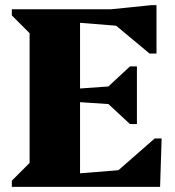

<svg xmlns="http://www.w3.org/2000/svg" viewBox="-20 -726 680 746"><path d="M26 0V-24L95 -93V-597L26 -666V-690H291V0ZM233 0V-48L569 -75V0ZM420 0V-47L581 -188H608L602 0ZM484 -316 233 -333V-378L484 -396ZM485 -244 387 -335V-377L485 -468H512V-244ZM569 -615 233 -642V-690H569ZM561 -518 411 -643V-690L568 -706H588V-518Z"/></svg>

Font: Platypi Light ExtraBold
Style: Regular
Weight: 800
Version: Version 1.200